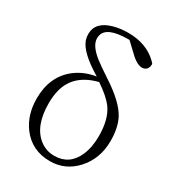

<svg xmlns="http://www.w3.org/2000/svg" viewBox="-194 -916 949 1042"><g transform="rotate(30 281.0 -395.0)"><path d="M286.1 -23.4Q380.9 -23.4 420.9 -115.2Q443.4 -167 443.4 -236.3Q443.4 -342.8 400.4 -402.3Q367.2 -446.3 297.9 -492.2Q158.2 -457 127.9 -339.8Q118.2 -302.7 118.2 -255.9Q118.2 -115.2 194.3 -54.7Q234.4 -23.4 286.1 -23.4ZM326.2 -772.5H316.4Q184.6 -771.5 170.9 -710Q168.9 -701.2 168.9 -692.4Q168.9 -647.5 232.4 -596.7Q263.7 -572.3 323.2 -533.2Q446.3 -454.1 484.4 -380.9Q511.7 -326.2 511.7 -246.1Q511.7 -132.8 440.4 -56.6Q374 13.7 280.3 13.7Q167 13.7 101.6 -73.2Q48.8 -144.5 48.8 -246.1Q48.8 -384.8 144.5 -459Q198.2 -500 271.5 -511.7Q145.5 -586.9 122.1 -651.4Q116.2 -669.9 116.2 -688.5Q116.2 -764.6 210.9 -791Q252 -802.7 301.8 -802.7Q416 -802.7 485.4 -735.4Q492.2 -727.5 498 -721.7Q499 -684.6 468.8 -676.8Q462.9 -675.8 458 -675.8Q429.7 -676.8 394.5 -708Z"/></g></svg>

Font: GenYoMin JP Light
Style: Regular
Weight: 300
Version: Version 1.001;PS 1;hotconv 16.6.51;makeotf.lib2.5.65220 DEVE